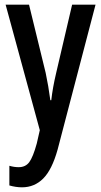

<svg xmlns="http://www.w3.org/2000/svg" viewBox="-20 -560 431 820"><path d="M4 -540H104L175 -249Q181 -221 186 -191.5Q191 -162 195 -132H199Q202 -159 207 -187Q212 -215 220 -249L288 -540H388L226 79Q202 165 164.5 202.5Q127 240 74 240Q61 240 47.5 238Q34 236 20 232V148Q30 151 40 152.5Q50 154 60 154Q89 154 105 132.5Q121 111 137 53L150 -4Z"/></svg>

Font: Noto Sans Gujarati UI ExtraCondensed Medium
Style: Regular
Weight: 500
Width: 2
Designer: Jelle Bosma - Monotype Design Team, Universal Thirst
Foundry: Monotype Imaging Inc.
Version: Version 2.106; ttfautohint (v1.8.4.7-5d5b)